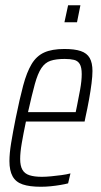

<svg xmlns="http://www.w3.org/2000/svg" viewBox="-20 -705 384 733"><path d="M136 8Q93 8 66.5 -1Q40 -10 28 -32Q16 -54 16 -90Q16 -119 22.5 -159Q29 -199 40 -254Q55 -328 68.5 -378.5Q82 -429 100.5 -460Q119 -491 148.5 -504.5Q178 -518 226 -518Q265 -518 288.5 -510Q312 -502 322.5 -483.5Q333 -465 333 -434Q333 -415 329.5 -387Q326 -359 320 -325.5Q314 -292 306 -256L303 -241H79Q69 -193 63 -158Q57 -123 57 -98Q57 -72 65.5 -57Q74 -42 92.5 -36Q111 -30 140 -30Q156 -30 176 -32Q196 -34 215 -36.5Q234 -39 249 -43L240 -5Q229 -2 211.5 1Q194 4 174.5 6Q155 8 136 8ZM87 -277H269L274 -301Q280 -330 286 -363.5Q292 -397 292 -422Q292 -448 284.5 -460.5Q277 -473 262.5 -476.5Q248 -480 227 -480Q194 -480 173 -473Q152 -466 138 -445Q124 -424 113 -384Q102 -344 87 -277ZM226 -620 240 -685H287L274 -620Z"/></svg>

Font: Saira ExtraCondensed ExtraLight
Style: Italic
Weight: 250
Width: 2
Italic angle: -12°
Designer: Hector Gatti with collaboration of the Omnibus-Type team
Foundry: Omnibus-Type
Version: Version 1.101